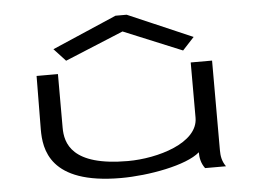

<svg xmlns="http://www.w3.org/2000/svg" viewBox="-50 -749 1100 824"><g transform="rotate(-5 500.0 -337.0)"><path d="M248 -511 500 -615 752 -511 802 -565 524 -685H476L198 -565ZM439 11C559 11 723 -19 781 -70C781 -47 785 -23 802 0H892C875 -24 872 -47 872 -71V-457H780V-219C780 -110 603 -59 475 -59C233 -59 208 -159 208 -226V-457H116L114 -226C114 -143 131 11 439 11Z"/></g></svg>

Font: Inconsolata UltraExpanded
Style: Regular
Weight: 400
Width: 9
Monospace: yes
Designer: Raph Levien, Cyreal, Brenton Simpson
Foundry: Raph Levien, Cyreal, Google
Version: Version 3.100